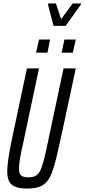

<svg xmlns="http://www.w3.org/2000/svg" viewBox="-20 -1084 491 1112"><path d="M138 8Q97 8 71 -1.5Q45 -11 33.5 -32.5Q22 -54 22 -89Q22 -125 30 -176Q38 -227 53 -297L136 -688H206L115 -259Q102 -202 96 -166Q90 -130 90 -107Q90 -87 95.5 -76.5Q101 -66 113 -61.5Q125 -57 144 -57Q169 -57 185 -65Q201 -73 212 -94Q223 -115 233.5 -155Q244 -195 257 -259L348 -688H419L335 -297Q319 -224 306.5 -171Q294 -118 280.5 -83.5Q267 -49 248.5 -29Q230 -9 203.5 -0.5Q177 8 138 8ZM337 -779 353 -855H419L402 -779ZM189 -779 206 -855H270L255 -779ZM290 -934 258 -1057 260 -1064H304L334 -973L401 -1064H451L448 -1057L360 -934Z"/></svg>

Font: Saira UltraCondensed Medium
Style: Italic
Weight: 500
Width: 1
Italic angle: -12°
Designer: Hector Gatti with collaboration of the Omnibus-Type team
Foundry: Omnibus-Type
Version: Version 1.101